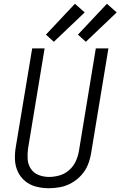

<svg xmlns="http://www.w3.org/2000/svg" viewBox="-20 -992 640 1020"><path d="M239 8Q270 8 301 2Q332 -4 361 -20.5Q390 -37 412.5 -62Q435 -87 447 -117Q459 -147 464 -178L556 -735H489L399 -188Q394 -160 381.5 -133.5Q369 -107 346.5 -87.5Q324 -68 296 -60Q268 -52 241 -52Q212 -52 186 -62Q160 -72 144.5 -94.5Q129 -117 127 -145.5Q125 -174 129 -203L217 -735H151L64 -212Q58 -178 59.5 -143.5Q61 -109 75 -79.5Q89 -50 114 -29.5Q139 -9 172 -0.5Q205 8 239 8ZM436 -770 600 -926 548 -972 394 -808ZM266 -770 430 -926 378 -972 224 -808Z"/></svg>

Font: Iosevka Sparkle Light Oblique
Style: Regular
Weight: 300
Italic angle: -9°
Designer: Belleve Invis
Foundry: Belleve Invis
Version: Version 4.5.0; ttfautohint (v1.8.3)